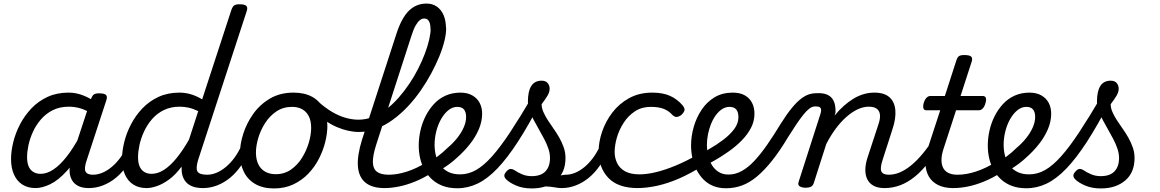

<svg xmlns="http://www.w3.org/2000/svg" viewBox="-20 -1039 6513 1078"><path d="M180 17Q137 17 106 -2.5Q75 -22 58.5 -59Q42 -96 42 -146Q42 -190 54.5 -241Q67 -292 92.5 -341Q118 -390 156.5 -430.5Q195 -471 247 -495Q299 -519 365 -519Q408 -519 449 -502.5Q490 -486 523 -461L509 -392Q467 -420 433.5 -430Q400 -440 367 -440Q316 -440 277.5 -421Q239 -402 211 -370Q183 -338 165.5 -300Q148 -262 140 -224.5Q132 -187 132 -157Q132 -126 140.5 -105.5Q149 -85 166.5 -74Q184 -63 208 -63Q244 -63 281 -88Q318 -113 355 -160.5Q392 -208 427 -273L449 -229Q405 -134 356 -80Q307 -26 261.5 -4.5Q216 17 180 17ZM478 17Q441 17 417 4Q393 -9 381.5 -32.5Q370 -56 370.5 -86.5Q371 -117 382 -152L491 -483Q498 -503 507.5 -509Q517 -515 536 -515Q567 -515 575.5 -505.5Q584 -496 577 -476L468 -143Q451 -95 460 -76.5Q469 -58 501 -58Q515 -58 521 -46.5Q527 -35 525 -20.5Q523 -6 511 5.5Q499 17 478 17Z M479 17Q465 17 458.5 5.5Q452 -6 454.5 -20.5Q457 -35 469 -46.5Q481 -58 502 -58Q528 -58 554.5 -69Q581 -80 607 -101.5Q633 -123 655 -153Q677 -183 694 -220Q699 -235 711.5 -234.5Q724 -234 733.5 -224.5Q743 -215 739 -201Q721 -150 693 -109.5Q665 -69 631 -41Q597 -13 558 2Q519 17 479 17Z M803 17Q760 17 729 -2.5Q698 -22 681.5 -59Q665 -96 665 -146Q665 -190 677.5 -241Q690 -292 715.5 -341Q741 -390 779.5 -430.5Q818 -471 870 -495Q922 -519 988 -519Q1022 -519 1054 -509Q1086 -499 1115 -481L1279 -983Q1286 -1003 1295.5 -1009Q1305 -1015 1324 -1015Q1355 -1015 1363.5 -1005.5Q1372 -996 1365 -976L1093 -143Q1078 -95 1088.5 -76.5Q1099 -58 1143 -58Q1155 -58 1160.5 -46.5Q1166 -35 1163.5 -20.5Q1161 -6 1150 5.5Q1139 17 1120 17Q1085 17 1061.5 8Q1038 -1 1024.5 -16.5Q1011 -32 1005 -52Q999 -72 1000 -93L999 -103Q965 -57 929 -31Q893 -5 860.5 6Q828 17 803 17ZM831 -63Q866 -63 901 -85.5Q936 -108 971.5 -151.5Q1007 -195 1041 -255L1093 -415Q1064 -429 1039 -434.5Q1014 -440 989 -440Q939 -440 900 -421Q861 -402 833.5 -370Q806 -338 788.5 -300Q771 -262 763 -224.5Q755 -187 755 -157Q755 -126 763.5 -105.5Q772 -85 789.5 -74Q807 -63 831 -63Z M1120 17Q1106 17 1099.5 5.5Q1093 -6 1095.5 -20.5Q1098 -35 1110 -46.5Q1122 -58 1143 -58Q1169 -58 1195.5 -69Q1222 -80 1248 -101.5Q1274 -123 1296 -153Q1318 -183 1335 -220Q1340 -235 1352.5 -234.5Q1365 -234 1374.5 -224.5Q1384 -215 1380 -201Q1362 -150 1334 -109.5Q1306 -69 1272 -41Q1238 -13 1199 2Q1160 17 1120 17Z M1518 19Q1456 19 1413 -6Q1370 -31 1348.5 -75.5Q1327 -120 1327 -176Q1327 -229 1346 -288.5Q1365 -348 1402.5 -400.5Q1440 -453 1496.5 -486Q1553 -519 1628 -519Q1690 -519 1732.5 -495.5Q1775 -472 1796.5 -429.5Q1818 -387 1818 -331Q1818 -291 1806.5 -243.5Q1795 -196 1771.5 -149.5Q1748 -103 1712 -65Q1676 -27 1627.5 -4Q1579 19 1518 19ZM1528 -61Q1577 -61 1614 -87Q1651 -113 1676 -153.5Q1701 -194 1714 -238.5Q1727 -283 1727 -321Q1727 -360 1714 -386Q1701 -412 1677 -425.5Q1653 -439 1620 -439Q1570 -439 1532 -413.5Q1494 -388 1468.5 -348Q1443 -308 1430 -264Q1417 -220 1417 -183Q1417 -144 1430.5 -116.5Q1444 -89 1469 -75Q1494 -61 1528 -61Z M1995 -298Q1937 -298 1871.5 -325.5Q1806 -353 1732 -423Q1720 -435 1720.5 -446Q1721 -457 1729.5 -464.5Q1738 -472 1748 -474Q1758 -476 1764 -471Q1805 -434 1844 -411Q1883 -388 1920.5 -377.5Q1958 -367 1993 -367Q2034 -367 2073.5 -382.5Q2113 -398 2149.5 -426Q2186 -454 2218 -490.5Q2250 -527 2278 -568.5Q2306 -610 2328 -653.5Q2350 -697 2365.5 -738Q2381 -779 2389.5 -815.5Q2398 -852 2398 -879Q2398 -894 2411 -901.5Q2424 -909 2441.5 -909Q2459 -909 2472 -901.5Q2485 -894 2485 -879Q2485 -850 2475.5 -810Q2466 -770 2447 -723.5Q2428 -677 2401.5 -627.5Q2375 -578 2342 -530.5Q2309 -483 2269.5 -441Q2230 -399 2186 -367Q2142 -335 2094 -316.5Q2046 -298 1995 -298Z M2139 17Q2069 17 2031.5 -14Q1994 -45 1989.5 -105.5Q1985 -166 2013 -256L2206 -850Q2235 -939 2276 -979Q2317 -1019 2375 -1019Q2409 -1019 2433.5 -1001.5Q2458 -984 2471 -953Q2484 -922 2484 -879Q2484 -860 2471 -851Q2458 -842 2440.5 -842Q2423 -842 2410 -851Q2397 -860 2397 -879Q2397 -897 2393 -909.5Q2389 -922 2381.5 -928.5Q2374 -935 2360 -935Q2349 -935 2337.5 -926Q2326 -917 2314 -896.5Q2302 -876 2290 -838L2092 -226Q2073 -166 2073.5 -129Q2074 -92 2096 -75Q2118 -58 2162 -58Q2176 -58 2182.5 -46.5Q2189 -35 2186 -20.5Q2183 -6 2171.5 5.5Q2160 17 2139 17Z M2140 17Q2121 17 2115 5.5Q2109 -6 2113.5 -20.5Q2118 -35 2131 -46.5Q2144 -58 2163 -58Q2211 -58 2266 -76Q2321 -94 2375 -128Q2386 -136 2396 -130.5Q2406 -125 2412 -113Q2418 -101 2417.5 -88.5Q2417 -76 2407 -70Q2358 -39 2310 -19.5Q2262 0 2219 8.5Q2176 17 2140 17Z M2373 -121Q2407 -138 2437.5 -161Q2468 -184 2493 -209Q2523 -234 2546.5 -263.5Q2570 -293 2583.5 -323.5Q2597 -354 2597 -382Q2597 -410 2585 -424.5Q2573 -439 2546 -439Q2532 -439 2525.5 -451Q2519 -463 2520.5 -479Q2522 -495 2533 -507Q2544 -519 2565 -519Q2604 -519 2631.5 -503.5Q2659 -488 2673 -461.5Q2687 -435 2687 -401Q2687 -357 2668.5 -313.5Q2650 -270 2618 -229.5Q2586 -189 2545 -153Q2515 -125 2478.5 -101Q2442 -77 2404 -57Z M2548 18Q2502 18 2467 5Q2432 -8 2406.5 -31Q2381 -54 2364 -84.5Q2347 -115 2339 -150Q2331 -185 2331 -222Q2331 -263 2340.5 -305.5Q2350 -348 2369 -386Q2388 -424 2416 -454.5Q2444 -485 2481.5 -502Q2519 -519 2566 -519Q2575 -519 2577.5 -507Q2580 -495 2576 -479Q2572 -463 2564.5 -451Q2557 -439 2548 -439Q2520 -439 2496.5 -419.5Q2473 -400 2455.5 -368.5Q2438 -337 2429 -299.5Q2420 -262 2420 -226Q2420 -195 2427.5 -165Q2435 -135 2452 -111.5Q2469 -88 2496.5 -74Q2524 -60 2563 -60Q2610 -60 2653 -84.5Q2696 -109 2742.5 -161Q2789 -213 2843.5 -295.5Q2898 -378 2967 -495Q2974 -508 2988.5 -505Q3003 -502 3013 -491.5Q3023 -481 3016 -468Q2948 -336 2888 -243.5Q2828 -151 2772.5 -93Q2717 -35 2662 -8.5Q2607 18 2548 18Z M3135 17Q3116 17 3095 13Q3074 9 3048 8Q3022 7 2988 13L3020 -17Q3049 -29 3075 -38.5Q3101 -48 3123 -53Q3145 -58 3158 -58Q3167 -58 3169.5 -46.5Q3172 -35 3168.5 -20.5Q3165 -6 3156 5.5Q3147 17 3135 17ZM2966 19Q2916 19 2878.5 3Q2841 -13 2822 -32Q2812 -42 2811.5 -52.5Q2811 -63 2825 -78Q2836 -90 2846.5 -90.5Q2857 -91 2871 -82Q2885 -72 2910 -61Q2935 -50 2965 -50Q3017 -50 3042.5 -77Q3068 -104 3068 -152Q3068 -177 3059 -204Q3050 -231 3035.5 -258.5Q3021 -286 3005.5 -313Q2990 -340 2975.5 -367.5Q2961 -395 2952.5 -420Q2944 -445 2944 -468Q2944 -527 2963 -556.5Q2982 -586 3021 -586Q3044 -586 3055 -572.5Q3066 -559 3066 -541Q3066 -523 3055 -503.5Q3044 -484 3021 -454Q3021 -433 3030.5 -411Q3040 -389 3055 -365.5Q3070 -342 3087.5 -317.5Q3105 -293 3120 -266.5Q3135 -240 3145 -211.5Q3155 -183 3155 -152Q3155 -70 3102.5 -25.5Q3050 19 2966 19Z M3134 17Q3120 17 3113.5 5.5Q3107 -6 3109.5 -20.5Q3112 -35 3124 -46.5Q3136 -58 3157 -58Q3183 -58 3209.5 -69Q3236 -80 3262 -101.5Q3288 -123 3310 -153Q3332 -183 3349 -220Q3354 -235 3366.5 -234.5Q3379 -234 3388.5 -224.5Q3398 -215 3394 -201Q3376 -150 3348 -109.5Q3320 -69 3286 -41Q3252 -13 3213 2Q3174 17 3134 17Z M3561 17Q3450 17 3395.5 -40.5Q3341 -98 3341 -189Q3341 -242 3360.5 -299.5Q3380 -357 3418 -407Q3456 -457 3512.5 -488Q3569 -519 3642 -519Q3701 -519 3741.5 -501Q3782 -483 3812 -448Q3827 -430 3822.5 -417.5Q3818 -405 3806 -394Q3793 -384 3780 -382.5Q3767 -381 3753 -396Q3734 -417 3706 -428Q3678 -439 3633 -439Q3583 -439 3545 -414Q3507 -389 3481.5 -349.5Q3456 -310 3443.5 -266.5Q3431 -223 3431 -185Q3431 -153 3444.5 -124Q3458 -95 3489 -77.5Q3520 -60 3571 -60Q3585 -60 3590.5 -48.5Q3596 -37 3594 -21.5Q3592 -6 3583.5 5.5Q3575 17 3561 17Z M3556 17Q3541 17 3534.5 5.5Q3528 -6 3529.5 -21.5Q3531 -37 3540.5 -48.5Q3550 -60 3568 -60Q3612 -60 3663.5 -72.5Q3715 -85 3774 -109.5Q3833 -134 3896 -170Q3906 -177 3916 -170.5Q3926 -164 3931.5 -152Q3937 -140 3935.5 -126.5Q3934 -113 3922 -106Q3857 -65 3794.5 -37.5Q3732 -10 3672 3.5Q3612 17 3556 17Z M3883 -157Q3918 -177 3960 -201Q4002 -225 4040 -253.5Q4078 -282 4102 -314Q4126 -346 4126 -381Q4126 -409 4114 -424Q4102 -439 4075 -439Q4061 -439 4054.5 -451Q4048 -463 4049.5 -479Q4051 -495 4062 -507Q4073 -519 4094 -519Q4136 -519 4163 -503Q4190 -487 4203 -460.5Q4216 -434 4216 -401Q4216 -359 4197 -322Q4178 -285 4146 -252Q4114 -219 4074 -190.5Q4034 -162 3992 -138Q3950 -114 3912 -94Z M4056 18Q4017 18 3985.5 5.5Q3954 -7 3931 -30Q3908 -53 3892 -83.5Q3876 -114 3868 -149.5Q3860 -185 3860 -222Q3860 -274 3875 -326.5Q3890 -379 3919.5 -423Q3949 -467 3992.5 -493Q4036 -519 4094 -519Q4105 -519 4108.5 -507Q4112 -495 4108.5 -479Q4105 -463 4096.5 -451Q4088 -439 4076 -439Q4054 -439 4034.5 -426.5Q4015 -414 3999 -392Q3983 -370 3972 -342.5Q3961 -315 3955 -284.5Q3949 -254 3949 -226Q3949 -195 3956 -165Q3963 -135 3977.5 -111.5Q3992 -88 4015 -73.5Q4038 -59 4070 -59Q4109 -59 4145 -79Q4181 -99 4216 -136.5Q4251 -174 4287.5 -226.5Q4324 -279 4364 -345Q4398 -399 4426 -433Q4454 -467 4478 -485Q4502 -503 4522.5 -509.5Q4543 -516 4564 -516Q4578 -516 4583.5 -504.5Q4589 -493 4587.5 -478.5Q4586 -464 4577.5 -452.5Q4569 -441 4553 -441Q4540 -441 4524.5 -429.5Q4509 -418 4490.5 -395Q4472 -372 4450.5 -340Q4429 -308 4404 -268Q4358 -191 4314.5 -136.5Q4271 -82 4229.5 -47.5Q4188 -13 4145.5 2.5Q4103 18 4056 18Z M4946 17Q4909 17 4885 4Q4861 -9 4849.5 -32.5Q4838 -56 4838.5 -86.5Q4839 -117 4850 -152L4913 -344Q4923 -374 4920.5 -395.5Q4918 -417 4902.5 -428.5Q4887 -440 4857 -440Q4827 -440 4795 -425Q4763 -410 4731.5 -382Q4700 -354 4671.5 -315.5Q4643 -277 4619 -230L4549 -11Q4545 2 4534.5 8.5Q4524 15 4501 15Q4485 15 4471.5 8Q4458 1 4464 -18L4586 -398Q4593 -419 4588.5 -430Q4584 -441 4566 -441Q4552 -441 4546 -452.5Q4540 -464 4541 -478.5Q4542 -493 4551.5 -504.5Q4561 -516 4576 -516Q4604 -516 4623 -508Q4642 -500 4653 -485Q4664 -470 4668 -450Q4672 -430 4671 -408L4666 -390Q4691 -421 4717.5 -444.5Q4744 -468 4772 -485Q4800 -502 4829.5 -510.5Q4859 -519 4889 -519Q4945 -519 4974 -493Q5003 -467 5007 -420Q5011 -373 4990 -311L4936 -143Q4920 -95 4928.5 -76.5Q4937 -58 4970 -58Q4984 -58 4989.5 -46.5Q4995 -35 4993 -20.5Q4991 -6 4979 5.5Q4967 17 4946 17Z M4947 17Q4933 17 4926.5 5.5Q4920 -6 4922.5 -20.5Q4925 -35 4937 -46.5Q4949 -58 4970 -58Q5001 -58 5032 -71Q5063 -84 5095 -110Q5127 -136 5160 -175.5Q5193 -215 5227 -268Q5236 -282 5247.5 -281Q5259 -280 5266 -270.5Q5273 -261 5268 -249Q5233 -181 5195.5 -131Q5158 -81 5117.5 -48Q5077 -15 5034.5 1Q4992 17 4947 17Z M5331 17Q5282 17 5247.5 0Q5213 -17 5195 -48Q5177 -79 5176 -121.5Q5175 -164 5192 -215L5259 -420H5180Q5169 -420 5165 -430Q5161 -440 5166 -460Q5172 -480 5182 -490Q5192 -500 5202 -500H5285L5349 -698Q5355 -718 5364.5 -724Q5374 -730 5394 -730Q5425 -730 5433.5 -720.5Q5442 -711 5435 -691L5373 -500H5499Q5510 -500 5514.5 -490.5Q5519 -481 5513 -460Q5508 -441 5498 -430.5Q5488 -420 5477 -420H5348L5278 -205Q5266 -169 5266 -141Q5266 -113 5276.5 -94.5Q5287 -76 5307 -67Q5327 -58 5355 -58Q5369 -58 5374.5 -46.5Q5380 -35 5378 -20.5Q5376 -6 5364 5.5Q5352 17 5331 17Z M5334 17Q5315 17 5309 5.5Q5303 -6 5307.5 -20.5Q5312 -35 5325 -46.5Q5338 -58 5357 -58Q5405 -58 5460 -76Q5515 -94 5569 -128Q5580 -136 5590 -130.5Q5600 -125 5606 -113Q5612 -101 5611.5 -88.5Q5611 -76 5601 -70Q5552 -39 5504 -19.5Q5456 0 5413 8.5Q5370 17 5334 17Z M5568 -121Q5602 -138 5632.5 -161Q5663 -184 5688 -209Q5718 -234 5741.5 -263.5Q5765 -293 5778.5 -323.5Q5792 -354 5792 -382Q5792 -410 5780 -424.5Q5768 -439 5741 -439Q5727 -439 5720.5 -451Q5714 -463 5715.5 -479Q5717 -495 5728 -507Q5739 -519 5760 -519Q5799 -519 5826.5 -503.5Q5854 -488 5868 -461.5Q5882 -435 5882 -401Q5882 -357 5863.5 -313.5Q5845 -270 5813 -229.5Q5781 -189 5740 -153Q5710 -125 5673.5 -101Q5637 -77 5599 -57Z M5743 18Q5697 18 5662 5Q5627 -8 5601.5 -31Q5576 -54 5559 -84.5Q5542 -115 5534 -150Q5526 -185 5526 -222Q5526 -263 5535.5 -305.5Q5545 -348 5564 -386Q5583 -424 5611 -454.5Q5639 -485 5676.5 -502Q5714 -519 5761 -519Q5770 -519 5772.5 -507Q5775 -495 5771 -479Q5767 -463 5759.5 -451Q5752 -439 5743 -439Q5715 -439 5691.5 -419.5Q5668 -400 5650.5 -368.5Q5633 -337 5624 -299.5Q5615 -262 5615 -226Q5615 -195 5622.5 -165Q5630 -135 5647 -111.5Q5664 -88 5691.5 -74Q5719 -60 5758 -60Q5805 -60 5848 -84.5Q5891 -109 5937.5 -161Q5984 -213 6038.5 -295.5Q6093 -378 6162 -495Q6169 -508 6183.5 -505Q6198 -502 6208 -491.5Q6218 -481 6211 -468Q6143 -336 6083 -243.5Q6023 -151 5967.5 -93Q5912 -35 5857 -8.5Q5802 18 5743 18Z M6161 19Q6111 19 6073.5 3Q6036 -13 6017 -32Q6007 -42 6006.5 -52.5Q6006 -63 6020 -78Q6031 -90 6041.5 -90.5Q6052 -91 6066 -82Q6080 -72 6105 -61Q6130 -50 6160 -50Q6212 -50 6237.5 -77Q6263 -104 6263 -152Q6263 -177 6254 -204Q6245 -231 6230.5 -258.5Q6216 -286 6200.5 -313Q6185 -340 6170.5 -367.5Q6156 -395 6147.5 -420Q6139 -445 6139 -468Q6139 -527 6158 -556.5Q6177 -586 6216 -586Q6239 -586 6250 -572.5Q6261 -559 6261 -541Q6261 -523 6250 -503.5Q6239 -484 6216 -454Q6216 -433 6225.5 -411Q6235 -389 6250 -365.5Q6265 -342 6282.5 -317.5Q6300 -293 6315 -266.5Q6330 -240 6340 -211.5Q6350 -183 6350 -152Q6350 -70 6297.5 -25.5Q6245 19 6161 19Z"/></svg>

Font: Playwrite MX
Style: Regular
Weight: 400
Designer: Veronika Burian, José Scaglione
Foundry: TypeTogether
Version: Version 1.002